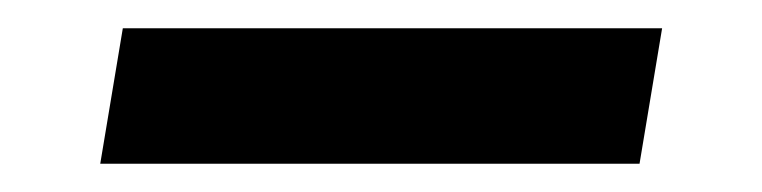

<svg xmlns="http://www.w3.org/2000/svg" viewBox="-20 -408 540 136"><path d="M433 -292H51L67 -388H449Z"/></svg>

Font: Iosevka
Style: Bold Italic
Weight: 700
Italic angle: -9°
Monospace: yes
Designer: Belleve Invis
Foundry: Belleve Invis
Version: Version 32.5.0; ttfautohint (v1.8.4)